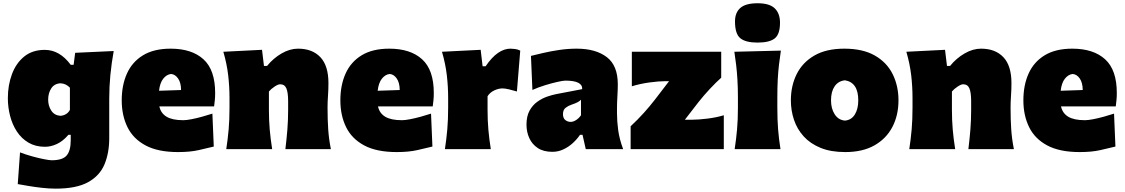

<svg xmlns="http://www.w3.org/2000/svg" viewBox="-20 -898 6771 1156"><path d="M315.4 237.8Q276.4 237.8 232.7 232.9Q189 228 150.4 221.4Q111.8 214.8 86.9 210.4L100.6 19.5Q133.8 32.2 173.1 43.2Q212.4 54.2 245.4 60.5Q278.3 66.9 291 66.9Q356.9 66.9 381.3 38.1Q405.8 9.3 405.8 -52.7V-86.4H392.1Q359.4 -48.3 323 -31.2Q286.6 -14.2 251 -14.2Q193.8 -14.2 151.6 -39.1Q109.4 -64 81.8 -106Q54.2 -147.9 40.8 -200.2Q27.3 -252.4 27.3 -307.1Q27.3 -384.8 51.8 -450.9Q76.2 -517.1 125.5 -557.4Q174.8 -597.7 249.5 -597.7Q339.4 -597.7 405.8 -507.8H423.3L432.6 -580.1L664.6 -590.8Q651.4 -517.1 644.5 -446.3Q637.7 -375.5 637.7 -305.2V-66.4Q637.7 23.4 608.9 92Q580.1 160.6 509.8 199.2Q439.5 237.8 315.4 237.8ZM344.2 -200.7Q383.3 -204.1 400.9 -236.3V-370.1Q377.4 -395 344.2 -396.5Q307.1 -394.5 288.6 -366Q270 -337.4 270 -297.9Q270 -260.7 288.8 -231.9Q307.6 -203.1 344.2 -200.7Z M1052.2 17.6Q931.6 17.6 856.9 -22.2Q782.2 -62 747.6 -132.3Q712.9 -202.6 712.9 -293.9Q712.9 -385.3 744.4 -455.3Q775.9 -525.4 841.3 -565.2Q906.7 -605 1007.3 -605Q1134.8 -605 1205.1 -541Q1275.4 -477.1 1275.4 -338.4Q1275.4 -313.5 1273.4 -294.7Q1271.5 -275.9 1269 -257.3H939.5Q948.2 -216.3 982.9 -195.3Q1017.6 -174.3 1083.5 -174.3Q1102.5 -174.3 1132.8 -180.2Q1163.1 -186 1196.8 -195.3Q1230.5 -204.6 1258.8 -213.9L1267.1 -15.6Q1229 -6.3 1177 5.6Q1125 17.6 1052.2 17.6ZM1070.3 -356Q1069.8 -400.4 1052.2 -425.5Q1034.7 -450.7 1009.8 -452.6Q983.4 -449.7 963.1 -424.6Q942.9 -399.4 937.5 -351.6Z M1342.3 0Q1351.6 -61 1356.7 -119.1Q1361.8 -177.2 1361.8 -250.5V-308.6Q1361.8 -377 1353.8 -445.6Q1345.7 -514.2 1324.7 -586.4L1557.6 -598.1L1569.3 -501H1587.9Q1625.5 -547.4 1675.3 -576.2Q1725.1 -605 1774.4 -605Q1860.4 -605 1908.9 -553.7Q1957.5 -502.4 1957.5 -397.5Q1957.5 -358.9 1954.8 -321.3Q1952.1 -283.7 1952.1 -250.5Q1952.1 -177.2 1956.1 -119.1Q1960 -61 1972.2 0H1698.2Q1705.6 -61 1710.2 -117.4Q1714.8 -173.8 1714.8 -236.8V-288.6Q1714.8 -340.8 1704.3 -365.7Q1693.8 -390.6 1666.5 -390.6Q1654.3 -390.6 1633.3 -376.7Q1612.3 -362.8 1599.1 -347.2V-236.8Q1599.1 -173.8 1604 -117.4Q1608.9 -61 1618.7 0Z M2368.7 17.6Q2248 17.6 2173.3 -22.2Q2098.6 -62 2064 -132.3Q2029.3 -202.6 2029.3 -293.9Q2029.3 -385.3 2060.8 -455.3Q2092.3 -525.4 2157.7 -565.2Q2223.1 -605 2323.7 -605Q2451.2 -605 2521.5 -541Q2591.8 -477.1 2591.8 -338.4Q2591.8 -313.5 2589.8 -294.7Q2587.9 -275.9 2585.4 -257.3H2255.9Q2264.6 -216.3 2299.3 -195.3Q2334 -174.3 2399.9 -174.3Q2418.9 -174.3 2449.2 -180.2Q2479.5 -186 2513.2 -195.3Q2546.9 -204.6 2575.2 -213.9L2583.5 -15.6Q2545.4 -6.3 2493.4 5.6Q2441.4 17.6 2368.7 17.6ZM2386.7 -356Q2386.2 -400.4 2368.7 -425.5Q2351.1 -450.7 2326.2 -452.6Q2299.8 -449.7 2279.5 -424.6Q2259.3 -399.4 2253.9 -351.6Z M2658.7 0Q2668 -61 2673.1 -119.1Q2678.2 -177.2 2678.2 -250.5V-308.6Q2678.2 -377 2670.2 -445.6Q2662.1 -514.2 2641.1 -586.4L2874 -598.1L2885.7 -499H2903.8Q2940.9 -553.7 2978.3 -579.3Q3015.6 -605 3053.2 -605Q3064 -605 3080.6 -603Q3097.2 -601.1 3112.3 -593.3L3092.3 -347.2Q3069.8 -354 3045.2 -359.9Q3020.5 -365.7 3005.4 -365.7Q2981.4 -365.7 2955.6 -353.5Q2929.7 -341.3 2915.5 -318.4V-236.8Q2915.5 -173.8 2920.4 -117.4Q2925.3 -61 2935.1 0Z M3305.7 16.1Q3252.4 16.1 3218 -6.6Q3183.6 -29.3 3166.7 -66.7Q3149.9 -104 3149.9 -147.5Q3149.9 -198.7 3168.7 -232.4Q3187.5 -266.1 3216.1 -286.1Q3244.6 -306.2 3275.4 -316.7Q3306.2 -327.1 3329.6 -331.5L3485.4 -361.3Q3488.3 -412.6 3383.8 -412.6Q3370.6 -412.6 3336.7 -405Q3302.7 -397.5 3261.5 -384.8Q3220.2 -372.1 3185.5 -356.4L3176.8 -561.5Q3206.5 -568.8 3250.5 -579.1Q3294.4 -589.4 3346.7 -597.2Q3398.9 -605 3452.6 -605Q3566.4 -605 3633.1 -554.4Q3699.7 -503.9 3699.7 -390.1Q3699.7 -360.4 3697.3 -318.8Q3694.8 -277.3 3694.8 -248V-216.3Q3694.8 -168 3702.1 -113.8Q3709.5 -59.6 3731.9 0H3506.8L3487.3 -86.4H3472.2Q3455.6 -61.5 3430.2 -37.8Q3404.8 -14.2 3373 1Q3341.3 16.1 3305.7 16.1ZM3415.5 -164.1Q3431.2 -164.1 3448.5 -175Q3465.8 -186 3478 -204.1V-297.4Q3470.2 -289.6 3458.5 -283Q3446.8 -276.4 3419.4 -267.1Q3401.4 -261.2 3385.5 -249Q3369.6 -236.8 3369.6 -210.9Q3369.6 -186 3384 -175Q3398.4 -164.1 3415.5 -164.1Z M3776.9 0V-137.7Q3820.3 -178.2 3857.2 -219.2Q3894 -260.3 3923.3 -298.3L4008.3 -409.2H3984.4Q3947.3 -409.2 3890.6 -401.6Q3834 -394 3784.2 -378.4V-586.4H4322.3V-430.2Q4291 -402.3 4253.4 -362.1Q4215.8 -321.8 4185.5 -283.2L4103.5 -177.2H4147.5Q4184.6 -177.2 4238.8 -183.8Q4293 -190.4 4337.9 -204.1V0Z M4403.3 0Q4412.6 -61 4417.7 -119.1Q4422.9 -177.2 4422.9 -250.5V-308.6Q4422.9 -371.1 4419.9 -418.5Q4417 -465.8 4412.4 -505.9Q4407.7 -545.9 4401.4 -586.4L4681.6 -593.3Q4675.3 -551.8 4670.4 -510.7Q4665.5 -469.7 4662.8 -421.4Q4660.2 -373 4660.2 -308.6V-250.5Q4660.2 -177.2 4664.8 -119.1Q4669.4 -61 4679.2 0ZM4540.5 -641.6Q4469.7 -641.6 4437.5 -667.7Q4405.3 -693.8 4405.3 -769Q4405.3 -821.8 4437.3 -850.1Q4469.2 -878.4 4541.5 -878.4Q4612.8 -878.4 4644.5 -847.9Q4676.3 -817.4 4676.3 -761.2Q4676.3 -691.9 4644.5 -666.7Q4612.8 -641.6 4540.5 -641.6Z M5068.8 17.6Q4982.4 17.6 4920.4 -7.8Q4858.4 -33.2 4818.8 -76.9Q4779.3 -120.6 4760.5 -176.5Q4741.7 -232.4 4741.7 -293.9Q4741.7 -381.8 4776.9 -452.1Q4812 -522.5 4883.3 -563.7Q4954.6 -605 5063.5 -605Q5175.3 -605 5247.6 -563.5Q5319.8 -522 5354.7 -451.4Q5389.6 -380.9 5389.6 -293.9Q5389.6 -204.1 5353 -133.8Q5316.4 -63.5 5245.1 -22.9Q5173.8 17.6 5068.8 17.6ZM5067.4 -171.9Q5106 -175.3 5126.7 -208.5Q5147.5 -241.7 5147.5 -293.9Q5147.5 -401.4 5067.4 -414.6Q5026.9 -410.2 5005.1 -378.2Q4983.4 -346.2 4983.4 -293.9Q4983.4 -244.1 5005.6 -209.7Q5027.8 -175.3 5067.4 -171.9Z M5454.6 0Q5463.9 -61 5469 -119.1Q5474.1 -177.2 5474.1 -250.5V-308.6Q5474.1 -377 5466.1 -445.6Q5458 -514.2 5437 -586.4L5669.9 -598.1L5681.6 -501H5700.2Q5737.8 -547.4 5787.6 -576.2Q5837.4 -605 5886.7 -605Q5972.7 -605 6021.2 -553.7Q6069.8 -502.4 6069.8 -397.5Q6069.8 -358.9 6067.1 -321.3Q6064.5 -283.7 6064.5 -250.5Q6064.5 -177.2 6068.4 -119.1Q6072.3 -61 6084.5 0H5810.5Q5817.9 -61 5822.5 -117.4Q5827.1 -173.8 5827.1 -236.8V-288.6Q5827.1 -340.8 5816.7 -365.7Q5806.2 -390.6 5778.8 -390.6Q5766.6 -390.6 5745.6 -376.7Q5724.6 -362.8 5711.4 -347.2V-236.8Q5711.4 -173.8 5716.3 -117.4Q5721.2 -61 5731 0Z M6481 17.6Q6360.4 17.6 6285.6 -22.2Q6210.9 -62 6176.3 -132.3Q6141.6 -202.6 6141.6 -293.9Q6141.6 -385.3 6173.1 -455.3Q6204.6 -525.4 6270 -565.2Q6335.4 -605 6436 -605Q6563.5 -605 6633.8 -541Q6704.1 -477.1 6704.1 -338.4Q6704.1 -313.5 6702.1 -294.7Q6700.2 -275.9 6697.8 -257.3H6368.2Q6377 -216.3 6411.6 -195.3Q6446.3 -174.3 6512.2 -174.3Q6531.2 -174.3 6561.5 -180.2Q6591.8 -186 6625.5 -195.3Q6659.2 -204.6 6687.5 -213.9L6695.8 -15.6Q6657.7 -6.3 6605.7 5.6Q6553.7 17.6 6481 17.6ZM6499 -356Q6498.5 -400.4 6481 -425.5Q6463.4 -450.7 6438.5 -452.6Q6412.1 -449.7 6391.8 -424.6Q6371.6 -399.4 6366.2 -351.6Z"/></svg>

Font: Pinar-DS1-FD Black
Style: Regular
Weight: 900
Designer: Amin Abedi
Version: Version 2.000